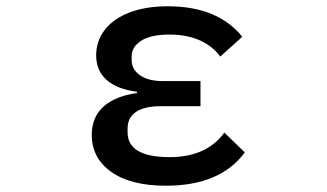

<svg xmlns="http://www.w3.org/2000/svg" viewBox="-20 -578 1040 611"><path d="M272 -149Q272 -205 309 -238.5Q346 -272 416 -282V-286Q353 -294 319.5 -323.5Q286 -353 286 -402Q286 -447 313 -482.5Q340 -518 391.5 -538Q443 -558 514 -558Q673 -558 751 -461L681 -398Q656 -432 615 -450Q574 -468 519 -468Q460 -468 429.5 -448.5Q399 -429 399 -399V-387Q399 -357 425.5 -338.5Q452 -320 498 -320H618V-240H491Q440 -240 413 -222Q386 -204 386 -169V-157Q386 -78 520 -78Q637 -78 694 -156L759 -93Q681 13 508 13Q396 13 334 -31Q272 -75 272 -149Z"/></svg>

Font: IBM Plex Sans JP Medium
Style: Regular
Weight: 500
Designer: Mike Abbink; Paul van der Laan; Pieter van Rosmalen; Wujin Sim; Yejin Wi; Jinhee Kim; Boomi Park; Yona Kim; Kichan Ma
Foundry: Sandoll Inc.
Version: Version 1.001